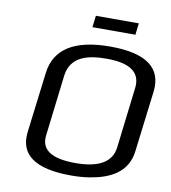

<svg xmlns="http://www.w3.org/2000/svg" viewBox="-88 -874 855 960"><g transform="rotate(10 339.5 -394.0)"><path d="M671 -474C686 -597 602 -659 419 -659C238 -659 139 -597 124 -473L86 -166C72 -49 155 10 337 10C370 10 401 8 431 3C529 -13 620 -54 633 -166ZM412 -596C532 -596 587 -556 577 -476L540 -167C530 -92 466 -55 347 -55C226 -55 170 -92 180 -167L217 -476C230 -574 314 -596 412 -596ZM532 -739 539 -798H321L314 -739Z"/></g></svg>

Font: Gamestation Text
Style: Italic
Weight: 400
Designer: Jonas Hecksher
Foundry: Jonas Hecksher, Playtypeª, e-types AS
Version: Version 1.003